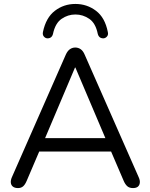

<svg xmlns="http://www.w3.org/2000/svg" viewBox="-20 -955 769 982"><path d="M72.3 6.9Q55.8 6.9 46.3 -0.3Q36.8 -7.6 35.4 -20.3Q34 -33 40.8 -48.6L316.5 -675.4Q325.3 -694.9 337.7 -703.4Q350.1 -711.9 365 -711.9Q380.1 -711.9 392.5 -703.4Q404.9 -694.9 413.1 -675.4L689.3 -48.6Q696.6 -33 695.1 -20.1Q693.7 -7.2 685 -0.1Q676.3 6.9 660.2 6.9Q641.8 6.9 631 -2.6Q620.3 -12.1 612.6 -30L539.1 -201.2L578.8 -180H149.3L189.6 -201.2L116.5 -30Q108.3 -10.6 98 -1.8Q87.7 6.9 72.3 6.9ZM363.6 -609.5 202.9 -230.3 179 -248.6H549.1L526.7 -230.3L365.6 -609.5ZM221.3 -758.9Q211.1 -759.9 203.9 -768.7Q196.8 -777.5 199.7 -791.6Q215.1 -865.1 260.8 -899.9Q306.4 -934.8 365.6 -934.8Q424.7 -934.8 470.9 -899.9Q517 -865.1 531.4 -791.6Q534.9 -777.5 527.5 -768.7Q520.1 -759.9 509.8 -758.9Q501.6 -758.5 495.3 -761.4Q488.9 -764.3 485.3 -769.8Q481.6 -775.2 480.1 -781.6Q469.1 -836.4 436.7 -858.6Q404.3 -880.9 365.6 -880.9Q327.3 -880.9 295 -858.6Q262.6 -836.4 251 -781.6Q249.6 -775.2 245.9 -769.8Q242.2 -764.3 236.1 -761.4Q230 -758.5 221.3 -758.9Z"/></svg>

Font: Nunito ExtraLight
Style: Regular
Weight: 200
Designer: Vernon Adams
Foundry: Vernon Adams
Version: Version 3.602